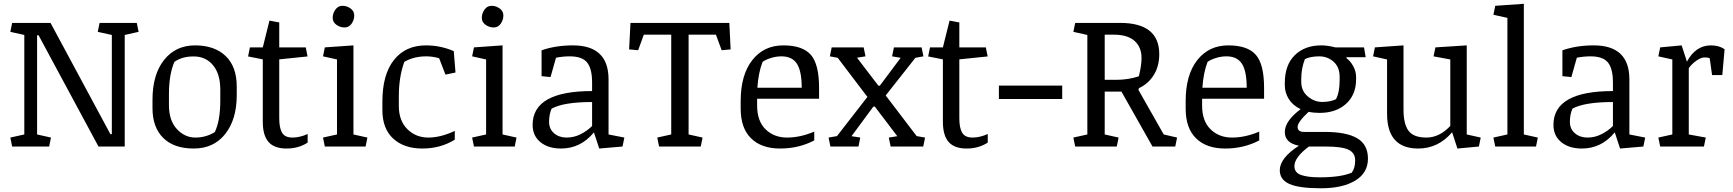

<svg xmlns="http://www.w3.org/2000/svg" viewBox="-20 -783 9262 1026"><path d="M577.6 -66.4V-596.2L502.4 -612.8L512.2 -660.6H710.9L720.7 -612.8L646.5 -596.2V0H506.3L186 -594.7H178.2V-64.5L252.4 -47.9L242.7 0H44.9L35.2 -47.9L109.9 -64.5V-596.2L35.2 -612.8L44.9 -660.6H250L569.8 -66.4Z M1157.2 -303.7Q1157.2 -387.2 1118.9 -433.8Q1080.6 -480.5 1017.6 -481.4Q954.6 -482.4 912.1 -452.6Q882.8 -386.2 882.8 -279.3V-221.2Q882.8 -139.2 925 -93.5Q967.3 -47.9 1023.9 -47.9Q1080.6 -47.9 1127.9 -77.1Q1157.2 -138.7 1157.2 -245.6ZM794.9 -204.6V-250Q794.9 -384.8 856.7 -462.6Q918.5 -540.5 1022.5 -540.5Q1126.5 -540.5 1185.8 -483.6Q1245.1 -426.8 1245.1 -320.3V-274.4Q1245.1 -145 1183.6 -67.1Q1122.1 10.7 1015.6 10.7Q909.2 10.7 852.1 -46.1Q794.9 -103 794.9 -204.6Z M1384.3 -131.8V-465.8L1305.7 -481.4L1315.4 -529.8H1384.3L1419.9 -672.9L1472.2 -663.1V-529.8H1613.8L1623.5 -481.4L1472.2 -465.8V-150.9Q1472.2 -99.1 1487.5 -73.5Q1502.9 -47.9 1542.5 -47.9Q1582 -47.9 1624 -66.9V-21Q1575.2 10.7 1510.7 10.7Q1445.8 10.7 1415 -24.4Q1384.3 -59.6 1384.3 -131.8Z M1777.8 -650.4Q1757.8 -664.6 1757.8 -688Q1757.8 -711.4 1772.2 -731.7Q1786.6 -752 1810.1 -752Q1833.5 -752 1853.3 -737.8Q1873 -723.6 1873 -700.2Q1873 -676.8 1858.9 -656.5Q1844.7 -636.2 1821.3 -636.2Q1797.9 -636.2 1777.8 -650.4ZM1780.8 -465.3 1706.1 -481.9 1715.8 -529.8 1868.7 -540.5V-64.5L1943.4 -47.9L1933.6 0H1715.8L1706.1 -47.9L1780.8 -64.5Z M2023.4 -194.8V-240.2Q2023.4 -384.8 2085.2 -462.6Q2147 -540.5 2255.9 -540.5Q2334 -540.5 2404.8 -509.8L2414.1 -395.5L2360.4 -384.3L2326.7 -471.7Q2292 -481.9 2257.8 -481.9Q2191.4 -481.9 2140.6 -452.6Q2111.3 -372.6 2111.3 -269.5V-216.3Q2111.3 -138.2 2156.7 -93Q2202.1 -47.9 2268.6 -47.9Q2335 -47.9 2410.2 -83.5V-36.6Q2334 10.7 2236.8 10.7Q2139.2 10.7 2081.3 -42.2Q2023.4 -95.2 2023.4 -194.8Z M2574.7 -650.4Q2554.7 -664.6 2554.7 -688Q2554.7 -711.4 2569.1 -731.7Q2583.5 -752 2606.9 -752Q2630.4 -752 2650.1 -737.8Q2669.9 -723.6 2669.9 -700.2Q2669.9 -676.8 2655.8 -656.5Q2641.6 -636.2 2618.2 -636.2Q2594.7 -636.2 2574.7 -650.4ZM2577.6 -465.3 2502.9 -481.9 2512.7 -529.8 2665.5 -540.5V-64.5L2740.2 -47.9L2730.5 0H2512.7L2502.9 -47.9L2577.6 -64.5Z M3144 -237.8Q2992.7 -237.8 2927.7 -202.6Q2914.1 -170.9 2914.1 -132.3Q2914.1 -93.8 2940.9 -70.8Q2967.8 -47.9 3007.8 -47.9Q3047.9 -47.9 3083.5 -66.2Q3119.1 -84.5 3144 -109.9ZM2826.2 -115.7Q2826.2 -296.4 3144 -296.4V-342.8Q3144 -416 3117.4 -449Q3090.8 -481.9 3024.4 -481.9Q2987.8 -481.9 2951.2 -474.6L2921.9 -371.1L2874 -376V-514.2Q2949.2 -540.5 3041.5 -540.5Q3231.9 -540.5 3231.9 -358.9V-64.5L3316.4 -47.9L3306.6 0L3182.1 10.7L3153.8 -75.7Q3083 10.7 2978 10.7Q2909.7 10.7 2867.9 -23.4Q2826.2 -57.6 2826.2 -115.7Z M3566.9 -597.7H3420.4L3390.1 -514.6L3341.8 -519L3349.1 -660.6H3877.4L3884.3 -519L3836.4 -514.6L3805.7 -597.7H3659.7V-64.5L3734.4 -47.9L3724.6 0H3502L3492.2 -47.9L3566.9 -64.5Z M4264.2 -314Q4264.2 -402.8 4238.5 -442.4Q4212.9 -481.9 4156.2 -481.9Q4127.4 -481.9 4099.6 -473.1Q4071.8 -464.4 4055.2 -452.6Q4032.2 -393.6 4027.3 -314ZM3938 -202.1V-242.7Q3938 -382.8 4000 -461.7Q4062 -540.5 4165.5 -540.5Q4269 -540.5 4313 -490Q4356.9 -439.5 4356.9 -314V-255.4H4025.9V-218.3Q4025.9 -136.2 4071 -92Q4116.2 -47.9 4186 -47.9Q4255.9 -47.9 4331.1 -79.6V-32.7Q4249 10.7 4148.9 10.7Q4048.8 10.7 3993.4 -43.9Q3938 -98.6 3938 -202.1Z M4407.7 -47.9 4452.6 -55.7 4615.2 -265.1 4456.5 -474.1 4414.6 -481.9 4424.3 -529.8H4595.2L4605 -481.9L4559.6 -474.6L4673.8 -325.2H4681.6L4793 -474.1L4747.1 -481.9L4756.8 -529.8H4904.8L4914.6 -481.9L4871.6 -474.1L4712.9 -272.9L4878.4 -55.7L4923.3 -47.9L4913.6 0H4739.3L4729.5 -47.9L4774.9 -55.2L4654.8 -213.4H4647L4530.3 -55.2L4577.1 -47.9L4567.4 0H4417.5Z M5018.6 -131.8V-465.8L4939.9 -481.4L4949.7 -529.8H5018.6L5054.2 -672.9L5106.4 -663.1V-529.8H5248L5257.8 -481.4L5106.4 -465.8V-150.9Q5106.4 -99.1 5121.8 -73.5Q5137.2 -47.9 5176.8 -47.9Q5216.3 -47.9 5258.3 -66.9V-21Q5209.5 10.7 5145 10.7Q5080.1 10.7 5049.3 -24.4Q5018.6 -59.6 5018.6 -131.8Z M5317.9 -325.7H5656.2V-253.9H5317.9Z M5883.3 -597.7V-356.4H5943.4Q6009.8 -356.4 6065.9 -375.5Q6080.1 -433.6 6080.1 -473.1Q6080.1 -531.2 6042.7 -564.5Q6005.4 -597.7 5932.6 -597.7ZM5965.8 -660.6Q6174.8 -660.6 6174.8 -493.2Q6174.8 -429.7 6145.8 -382.6Q6116.7 -335.4 6066.4 -312L6063.5 -302.7L6198.7 -64.5L6270 -47.9L6260.3 0H6138.7L5972.7 -293.5H5883.3V-64.5L5957.5 -47.9L5947.8 0H5725.6L5715.8 -47.9L5790.5 -64.5V-596.2L5715.8 -612.8L5725.6 -660.6Z M6642.1 -314Q6642.1 -402.8 6616.5 -442.4Q6590.8 -481.9 6534.2 -481.9Q6505.4 -481.9 6477.5 -473.1Q6449.7 -464.4 6433.1 -452.6Q6410.2 -393.6 6405.3 -314ZM6315.9 -202.1V-242.7Q6315.9 -382.8 6377.9 -461.7Q6439.9 -540.5 6543.5 -540.5Q6647 -540.5 6690.9 -490Q6734.9 -439.5 6734.9 -314V-255.4H6403.8V-218.3Q6403.8 -136.2 6449 -92Q6494.1 -47.9 6564 -47.9Q6633.8 -47.9 6709 -79.6V-32.7Q6627 10.7 6526.9 10.7Q6426.8 10.7 6371.3 -43.9Q6315.9 -98.6 6315.9 -202.1Z M7138.7 -373Q7138.7 -424.3 7106.4 -453.1Q7074.2 -481.9 7029.3 -481.9Q6984.4 -481.9 6953.1 -467.3Q6933.6 -417 6933.6 -363.3V-344.7Q6933.6 -297.4 6968.3 -267.8Q7002.9 -238.3 7045.9 -238.3Q7088.9 -238.3 7119.1 -252.9Q7138.7 -289.6 7138.7 -354.5ZM6897 105Q6897 139.6 6932.6 152.1Q6968.3 164.6 7032.7 164.6Q7145 164.6 7203.6 139.6Q7221.7 114.3 7221.7 74.2Q7221.7 34.2 7186.3 17.1Q7150.9 0 7064 0H6974.6Q6897 57.6 6897 105ZM7041 -540.5Q7073.7 -540.5 7115.7 -529.8H7269L7277.8 -477.5H7176.3L7174.3 -472.7Q7195.3 -458.5 7210.9 -430.2Q7226.6 -401.9 7226.6 -371.1V-358.9Q7226.6 -276.9 7173.1 -228.3Q7119.6 -179.7 7031.2 -179.7Q6999.5 -179.7 6973.1 -185.5Q6914.1 -130.9 6914.1 -104.5Q6914.1 -78.1 6948.7 -78.1H7058.1Q7174.3 -78.1 7232.2 -44.4Q7290 -10.7 7290 64.9Q7290 140.6 7222.4 181.9Q7154.8 223.1 7038.6 223.1Q6922.4 223.1 6870.6 200.2Q6818.8 177.2 6818.8 126.5Q6818.8 62 6920.9 -4.4Q6845.7 -19 6845.7 -77.6Q6845.7 -136.2 6930.2 -199.7Q6888.2 -219.7 6866.9 -253.9Q6845.7 -288.1 6845.7 -327.1V-339.8Q6845.7 -435.5 6898.9 -488Q6952.1 -540.5 7041 -540.5Z M7392.1 -175.3V-465.3L7317.4 -481.9L7327.1 -529.8L7480 -540.5V-196.8Q7480 -120.6 7506.8 -84.2Q7533.7 -47.9 7602.5 -47.9Q7671.4 -47.9 7730 -109.9V-465.3L7640.6 -481.9L7650.4 -529.8L7817.9 -540.5V-64.5L7892.6 -47.9L7882.8 0L7768.1 10.7L7739.7 -76.2Q7665.5 10.7 7558.6 10.7Q7392.1 10.7 7392.1 -175.3Z M8035.2 -687.5 7960.4 -704.1 7970.2 -752 8123 -762.7V-64.5L8197.8 -47.9L8188 0H7970.2L7960.4 -47.9L8035.2 -64.5Z M8599.1 -237.8Q8447.8 -237.8 8382.8 -202.6Q8369.1 -170.9 8369.1 -132.3Q8369.1 -93.8 8396 -70.8Q8422.9 -47.9 8462.9 -47.9Q8502.9 -47.9 8538.6 -66.2Q8574.2 -84.5 8599.1 -109.9ZM8281.2 -115.7Q8281.2 -296.4 8599.1 -296.4V-342.8Q8599.1 -416 8572.5 -449Q8545.9 -481.9 8479.5 -481.9Q8442.9 -481.9 8406.2 -474.6L8377 -371.1L8329.1 -376V-514.2Q8404.3 -540.5 8496.6 -540.5Q8687 -540.5 8687 -358.9V-64.5L8771.5 -47.9L8761.7 0L8637.2 10.7L8608.9 -75.7Q8538.1 10.7 8433.1 10.7Q8364.7 10.7 8323 -23.4Q8281.2 -57.6 8281.2 -115.7Z M9123 -540.5Q9166 -540.5 9195.8 -520L9183.6 -381.8H9128.9L9116.2 -472.2Q9106.4 -476.1 9087.9 -476.1Q9069.3 -476.1 9044.4 -458.3Q9019.5 -440.4 9004.4 -418.9V-64.5L9095.2 -47.9L9085.4 0H8851.6L8841.8 -47.9L8916.5 -64.5V-465.3L8841.8 -481.9L8851.6 -529.8L8966.3 -540.5L8994.6 -453.6Q9041 -540.5 9123 -540.5Z"/></svg>

Font: NoticiaText-Regular
Style: Regular
Weight: 400
Designer: JM Sole
Foundry: JM Sole
Version: Version 1.003